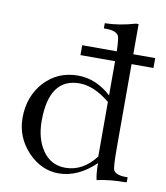

<svg xmlns="http://www.w3.org/2000/svg" viewBox="-78 -737 694 803"><g transform="rotate(10 269.5 -335.5)"><path d="M229 -544H376Q374 -598 369 -609Q358 -629 316 -629H306V-651Q367 -652 435 -672H446V-544H539V-502H446V-148Q446 -62 452 -52Q462 -33 505 -33H512V-12L505 -11Q440 -11 386 1Q380 -27 380 -60V-70Q306 1 224 1Q152 1 95 -57Q36 -119 36 -202Q36 -293 92 -355Q149 -416 234 -416Q311 -416 376 -357V-502H229ZM376 -329Q308 -385 246 -385Q117 -385 117 -203Q117 -127 152 -77Q187 -27 248 -27Q322 -27 376 -97Z"/></g></svg>

Font: New Athena Unicode
Style: Regular
Weight: 400
Designer: J. Rusten 1997; rev. by R. Hancock 2001, 2002, rev. by D. Mastronarde 2002-2021
Foundry: GreekKeys New Athena Unicode
Version: Version 5.008